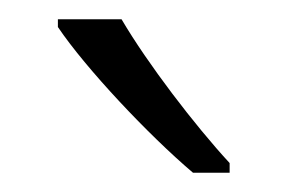

<svg xmlns="http://www.w3.org/2000/svg" viewBox="-20 -785 298 199"><path d="M106 -765H40V-757C69 -714 134 -645 180 -606H218V-616C182 -655 133 -719 106 -765Z"/></svg>

Font: Noto Sans Khmer SemiCondensed Light
Style: Regular
Weight: 300
Width: 4
Designer: Danh Hong and the Monotype Design Team
Foundry: Monotype Imaging Inc.
Version: Version 2.004